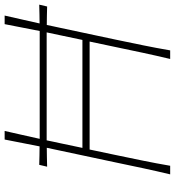

<svg xmlns="http://www.w3.org/2000/svg" viewBox="17 -770 753 827"><g transform="rotate(-90 393.5 -356.5)"><path d="M56 0Q70.5 -61 82.5 -117Q94.5 -173 108 -238L158 -473Q164.5 -504 170.5 -531.5Q151 -531.5 130.5 -531Q110 -530.5 89 -530L97 -564Q117.5 -563.5 137.5 -563Q157.5 -562.5 176.5 -562.5Q191.5 -636 206 -713H243Q234 -674 225.8 -637.2Q217.5 -600.5 209 -562Q227 -562 244.2 -562Q261.5 -562 278 -562H604Q620.5 -562 638 -562Q655.5 -562 673.5 -562Q688.5 -635.5 703 -713H740Q731 -674 722.8 -637.2Q714.5 -600.5 706 -562.5Q725.5 -562.5 745.8 -563Q766 -563.5 787 -564L779 -530Q758.5 -530.5 738.8 -531Q719 -531.5 699.5 -531.5Q696.5 -517.5 693.5 -503Q690.5 -488.5 687 -473L637 -238Q623 -171.5 611.8 -116.2Q600.5 -61 590 0H553Q567.5 -61 579.5 -117Q591.5 -173 605 -238L628 -347H163L140 -238Q126 -171.5 114.8 -116.2Q103.5 -61 93 0ZM190 -473 170 -378H635L655 -473Q661.5 -504 667.5 -532Q649 -532 631.8 -532Q614.5 -532 598 -532H272Q255.5 -532 238.2 -532Q221 -532 202.5 -532Q199.5 -517.5 196.5 -503Q193.5 -488.5 190 -473Z"/></g></svg>

Font: Commissioner Flair Thin
Style: Italic
Weight: 100
Italic angle: -12°
Designer: Kostas Bartsokas
Foundry: Kostas Bartsokas
Version: Version 1.000; ttfautohint (v1.8.3)